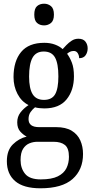

<svg xmlns="http://www.w3.org/2000/svg" viewBox="-20 -777 502 1036"><path d="M198 239Q107 239 62 200.5Q17 162 17 93Q17 34 49.5 2Q82 -30 124 -40Q106 -49 89.5 -67Q73 -85 73 -117Q73 -147 90 -169.5Q107 -192 134 -210Q96 -229 74.5 -270Q53 -311 53 -361Q53 -447 94 -496.5Q135 -546 219 -546Q251 -546 276.5 -536.5Q302 -527 318 -512Q326 -521 338.5 -534Q351 -547 367 -557.5Q383 -568 403 -568Q429 -568 441 -552.5Q453 -537 453 -516Q453 -495 442 -479Q431 -463 407 -463Q407 -478 399.5 -490Q392 -502 378 -502Q367 -502 358.5 -498Q350 -494 342 -487Q357 -467 368 -438.5Q379 -410 379 -365Q379 -290 339.5 -241Q300 -192 219 -192Q208 -192 193 -193.5Q178 -195 169 -198Q156 -188 145 -172.5Q134 -157 134 -134Q134 -91 191 -91H283Q335 -91 367 -71.5Q399 -52 413.5 -19Q428 14 428 54Q428 139 371.5 189Q315 239 198 239ZM217 -238Q260 -238 277.5 -268.5Q295 -299 295 -365Q295 -434 277 -466.5Q259 -499 216 -499Q174 -499 155.5 -465.5Q137 -432 137 -364Q137 -300 156 -269Q175 -238 217 -238ZM200 191Q259 191 292 174.5Q325 158 338.5 130.5Q352 103 352 69Q352 23 330.5 5.5Q309 -12 269 -12H182Q159 -12 138.5 -3.5Q118 5 104.5 26Q91 47 91 87Q91 131 115.5 161Q140 191 200 191ZM218 -640Q195 -640 180 -653Q165 -666 165 -698Q165 -731 180 -744Q195 -757 218 -757Q239 -757 255 -744Q271 -731 271 -698Q271 -666 255 -653Q239 -640 218 -640Z"/></svg>

Font: Noto Serif Ethiopic Condensed
Style: Regular
Weight: 400
Width: 3
Designer: Monotype Design Team
Foundry: Monotype Imaging Inc.
Version: Version 2.102; ttfautohint (v1.8.4.7-5d5b)